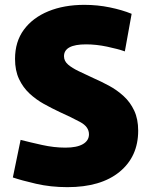

<svg xmlns="http://www.w3.org/2000/svg" viewBox="-20 -760 620 792"><path d="M258 12Q189 12 128.5 -2Q68 -16 33 -28L65 -183Q104 -173 153.5 -162Q203 -151 250 -151Q297 -151 322 -165.5Q347 -180 347 -206Q347 -237 311 -256.5Q275 -276 226 -298Q194 -313 161.5 -331Q129 -349 102 -374Q75 -399 58.5 -434Q42 -469 42 -517Q42 -588 78.5 -637.5Q115 -687 179.5 -713.5Q244 -740 328 -740Q382 -740 433 -729.5Q484 -719 523 -703L495 -548Q467 -558 422 -567.5Q377 -577 335 -577Q244 -577 244 -528Q244 -508 261 -493.5Q278 -479 305.5 -466Q333 -453 365 -438Q397 -424 429.5 -406.5Q462 -389 489.5 -364Q517 -339 533.5 -304Q550 -269 550 -221Q550 -114 473 -51Q396 12 258 12Z"/></svg>

Font: Murecho Black
Style: Regular
Weight: 900
Designer: Neil Summerour
Foundry: Positype
Version: Version 1.010; ttfautohint (v1.8.3)